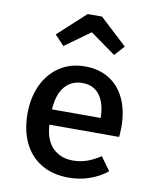

<svg xmlns="http://www.w3.org/2000/svg" viewBox="-91 -889 797 973"><g transform="rotate(10 307.5 -402.5)"><path d="M186.7 -233.8Q191.3 -154.4 231.5 -114.9Q271.8 -75.4 334.4 -75.4Q372.8 -75.4 406.7 -87.2Q440.5 -99 476.4 -122.6L526.2 -53.8Q487.7 -22.1 436.4 -4.1Q385.1 13.8 328.7 13.8Q246.2 13.8 187.2 -21.8Q128.2 -57.4 97.9 -121.5Q67.7 -185.6 67.7 -270.3Q67.7 -351.8 97.7 -416.7Q127.7 -481.5 183.6 -518.7Q239.5 -555.9 314.9 -555.9Q386.2 -555.9 438.7 -523.3Q491.3 -490.8 519.7 -429.7Q548.2 -368.7 548.2 -285.1Q548.2 -256.9 545.6 -233.8ZM186.2 -312.3H436.9Q435.4 -388.7 404.1 -429.7Q372.8 -470.8 315.9 -470.8Q260 -470.8 225.6 -431Q191.3 -391.3 186.2 -312.3ZM317.4 -732.3 187.2 -638.5 139 -689.7 280.5 -819.5H354.4L494.4 -689.7L448.2 -638.5Z"/></g></svg>

Font: Fira Code Fixed Medium
Style: Regular
Weight: 500
Monospace: yes
Designer: Carrois Corporate, Edenspiekermann AG, Nikita Prokopov
Foundry: Carrois Corporate, Edenspiekermann AG, Nikita Prokopov
Version: Version 5.002